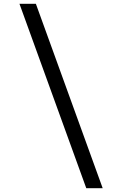

<svg xmlns="http://www.w3.org/2000/svg" viewBox="-20 -843 640 1006"><path d="M432 143 82 -823H168L518 143Z"/></svg>

Font: Zed Sans Extended
Style: Regular
Weight: 400
Width: 7
Designer: Belleve Invis
Foundry: Belleve Invis
Version: Version 1.0.0; ttfautohint (v1.8.4)